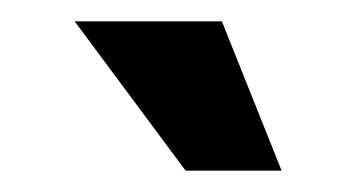

<svg xmlns="http://www.w3.org/2000/svg" viewBox="-20 -740 334 180"><path d="M50 -720H188L244 -580H154Z"/></svg>

Font: Uncut Sans Variable
Style: Regular
Weight: 400
Designer: Kasper Nordkvist
Foundry: UNCUT.wtf
Version: Version 1.304;Glyphs 3.2 (3246)